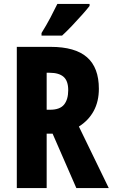

<svg xmlns="http://www.w3.org/2000/svg" viewBox="-20 -951 570 971"><path d="M236 -714Q360 -714 420 -661.5Q480 -609 480 -502Q480 -438 454 -390Q428 -342 379 -311L530 0H366L246 -275H216V0H65V-714ZM231 -583H216V-396H233Q283 -396 304 -422Q325 -448 325 -495Q325 -542 301.5 -562.5Q278 -583 231 -583ZM433 -921Q420 -904 396 -877Q372 -850 345 -821.5Q318 -793 294 -771H190V-784Q215 -824 234.5 -861Q254 -898 270 -931H433Z"/></svg>

Font: Noto Sans Tamil ExtraCondensed ExtraBold
Style: Regular
Weight: 800
Width: 2
Designer: Jelle Bosma - Monotype Design Team
Foundry: Monotype Imaging Inc.
Version: Version 2.004; ttfautohint (v1.8.4.7-5d5b)